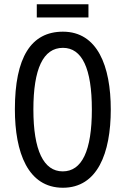

<svg xmlns="http://www.w3.org/2000/svg" viewBox="-20 -924 590 903"><path d="M396 -904H153V-842H396ZM501 -409C501 -614 438 -775 276 -775C126 -775 50 -654 50 -410C50 -207 111 -41 276 -41C438 -41 501 -203 501 -409ZM137 -409C137 -600 183 -699 276 -699C366 -699 412 -602 412 -409C412 -214 365 -118 275 -118C185 -118 137 -217 137 -409Z"/></svg>

Font: Noto Sans Tamil UI ExtraCondensed
Style: Regular
Weight: 400
Width: 2
Designer: Jelle Bosma - Monotype Design Team
Foundry: Monotype Imaging Inc.
Version: Version 2.004